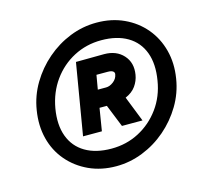

<svg xmlns="http://www.w3.org/2000/svg" viewBox="-87 -807 795 758"><g transform="rotate(-15 310.0 -428.0)"><path d="M299 -144Q238 -144 188 -167Q138 -190 103.5 -230.5Q69 -271 55.5 -324.5Q42 -378 52 -439Q61 -496 90.5 -545.5Q120 -595 163.5 -632.5Q207 -670 259.5 -691Q312 -712 369 -712Q430 -712 480 -689Q530 -666 564 -625.5Q598 -585 612 -531.5Q626 -478 616 -417Q607 -360 577.5 -310.5Q548 -261 504.5 -223.5Q461 -186 408 -165Q355 -144 299 -144ZM299 -216Q360 -216 411.5 -243Q463 -270 498 -318Q533 -366 543 -429Q554 -494 536.5 -541.5Q519 -589 476 -614.5Q433 -640 369 -640Q308 -640 256.5 -613Q205 -586 170.5 -538Q136 -490 125 -427Q114 -362 131.5 -314.5Q149 -267 192 -241.5Q235 -216 299 -216ZM202 -292 251 -583 366 -584Q416 -584 444.5 -552.5Q473 -521 465 -473Q461 -449 446.5 -428.5Q432 -408 404 -396L445 -292H361L324 -384H294L279 -292ZM306 -455H340Q355 -455 370 -466.5Q385 -478 388 -495Q390 -503 383.5 -508Q377 -513 362 -513H316Z"/></g></svg>

Font: Figtree Light Black
Style: Italic
Weight: 900
Italic angle: -9.5°
Version: Version 2.000